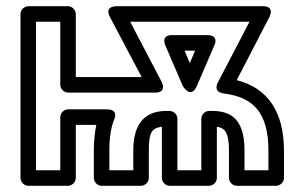

<svg xmlns="http://www.w3.org/2000/svg" viewBox="-20 -573 969 618"><path d="M701 -272C795 -260 844 -211 844 -88V-25H767V-88C767 -140 756 -196 702 -211C689 -215 675 -216 659 -216H653C638 -216 628 -202 628 -191V-25H551V-191C551 -206 537 -216 526 -216H516C438 -216 409 -165 409 -88V-25H332V-88C332 -129 337 -162 347 -187C347 -187 365 -221 324 -221H199C184 -221 174 -207 174 -196V-25H96V-503H174V-300C174 -285 188 -275 199 -275H477C477 -275 520 -271 499 -312L399 -503H783L682 -309C682 -309 662 -277 701 -272ZM742 -315 846 -516C867 -557 824 -553 824 -553H357C311 -553 335 -516 335 -516L436 -325H224V-528C224 -539 214 -553 199 -553H71C60 -553 46 -543 46 -528V0C46 11 56 25 71 25H199C210 25 224 15 224 0V-171H290C285 -147 282 -118 282 -88V0C282 11 292 25 307 25H434C445 25 459 15 459 0V-88C459 -148 469 -161 501 -165V0C501 11 511 25 526 25H653C664 25 678 15 678 0V-165C705 -161 717 -145 717 -88V0C717 11 727 25 742 25H869C880 25 894 15 894 0V-88C894 -214 841 -290 742 -315ZM614 -297 669 -425C669 -425 689 -460 646 -460H536C536 -460 496 -464 513 -425L568 -297C568 -297 594 -251 614 -297ZM591 -370 574 -410H608Z"/></svg>

Font: Asimov
Style: NarOu
Weight: 500
Designer: Google
Version: Version 2.000980; 2014